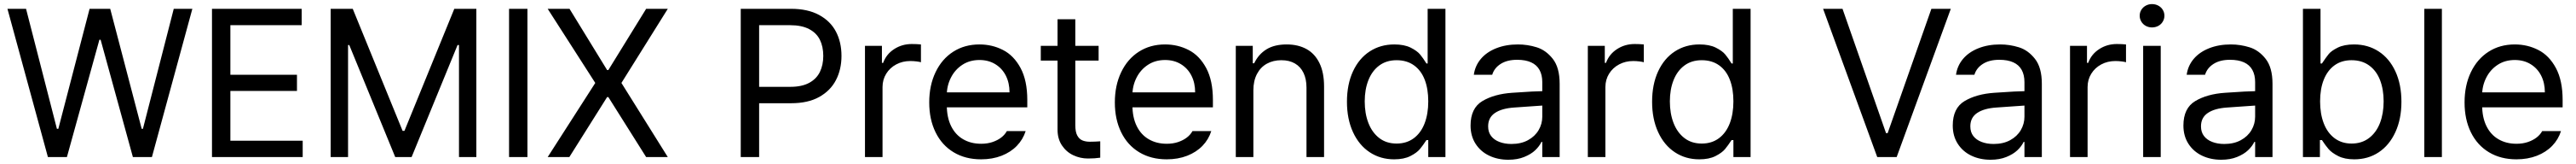

<svg xmlns="http://www.w3.org/2000/svg" viewBox="-20 -749 12311 782"><path d="M15.6 -707H104.5L252 -134.8H258.8L408.2 -707H506.8L657.2 -134.8H663.1L810.5 -707H899.4L706.1 0H615.2L460.9 -559.6H455.1L299.8 0H209Z M993.2 -707H1421.9V-628.9H1081.1V-392.6H1399.4V-315.4H1081.1V-78.1H1426.8V0H993.2Z M1666 -707 1904.3 -125H1913.1L2151.4 -707H2256.8V0H2173.8V-534.2H2167L1947.3 0H1869.1L1649.4 -534.2H1643.6V0H1560.5V-707Z M2501 0H2413.1V-707H2501Z M2881.8 -415H2887.7L3068.4 -707H3171.9L2950.2 -353.5L3171.9 0H3068.4L2887.7 -286.1H2881.8L2701.2 0H2597.7L2825.2 -353.5L2597.7 -707H2702.1Z M3520.5 -707H3760.7Q3840.8 -707 3895 -677.7Q3949.2 -648.4 3975.6 -598.1Q4002 -547.9 4002 -482.4Q4002 -418 3975.6 -367.2Q3949.2 -316.4 3895.5 -286.6Q3841.8 -256.8 3761.7 -256.8H3589.8V-335H3757.8Q3812.5 -335 3847.7 -354Q3882.8 -373 3898.9 -406.2Q3915 -439.5 3915 -482.4Q3915 -526.4 3898.9 -559.1Q3882.8 -591.8 3847.2 -610.4Q3811.5 -628.9 3756.8 -628.9H3608.4V0H3520.5Z M4114.3 -530.3H4195.3V-449.2H4201.2Q4215.8 -490.2 4253.4 -514.6Q4291 -539.1 4337.9 -539.1Q4362.3 -539.1 4381.8 -537.1V-452.1Q4377 -454.1 4361.3 -456.1Q4345.7 -458 4331.1 -458Q4293.9 -458 4263.7 -441.9Q4233.4 -425.8 4215.8 -397.5Q4198.2 -369.1 4198.2 -334V0H4114.3Z M4421.4 -260.7Q4421.4 -341.8 4451.7 -404.8Q4481.9 -467.8 4536.1 -502.4Q4590.3 -537.1 4661.6 -537.1Q4722.2 -537.1 4773.9 -510.7Q4825.7 -484.4 4857.9 -424.8Q4890.1 -365.2 4890.1 -272.5V-237.3H4480V-308.6H4805.2Q4805.2 -353.5 4787.6 -388.2Q4770 -422.9 4737.3 -442.9Q4704.6 -462.9 4661.6 -462.9Q4614.7 -462.9 4579.6 -439.9Q4544.4 -417 4524.9 -378.4Q4505.4 -339.8 4505.4 -295.9V-248Q4505.4 -189.5 4525.9 -147.9Q4546.4 -106.4 4583.5 -85Q4620.6 -63.5 4669.4 -63.5Q4699.7 -63.5 4724.1 -71.8Q4748.5 -80.1 4765.6 -93.3Q4782.7 -106.4 4792.5 -124H4882.3Q4869.6 -84 4840.3 -53.7Q4811 -23.4 4767.1 -6.3Q4723.1 10.7 4669.4 10.7Q4594.2 10.7 4538.1 -22.9Q4481.9 -56.6 4451.7 -118.2Q4421.4 -179.7 4421.4 -260.7Z M5231 -460H4954.6V-530.3H5231ZM5119.6 -657.2V-152.3Q5119.6 -120.1 5128.9 -103Q5138.2 -85.9 5153.3 -79.6Q5168.5 -73.2 5189 -73.2Q5213.4 -73.2 5238.8 -75.2V2.9Q5213.4 6.8 5180.2 6.8Q5143.1 6.8 5109.9 -8.8Q5076.7 -24.4 5055.7 -55.7Q5034.7 -86.9 5034.7 -130.9V-657.2Z M5308.6 -260.7Q5308.6 -341.8 5338.9 -404.8Q5369.1 -467.8 5423.3 -502.4Q5477.5 -537.1 5548.8 -537.1Q5609.4 -537.1 5661.1 -510.7Q5712.9 -484.4 5745.1 -424.8Q5777.3 -365.2 5777.3 -272.5V-237.3H5367.2V-308.6H5692.4Q5692.4 -353.5 5674.8 -388.2Q5657.2 -422.9 5624.5 -442.9Q5591.8 -462.9 5548.8 -462.9Q5502 -462.9 5466.8 -439.9Q5431.6 -417 5412.1 -378.4Q5392.6 -339.8 5392.6 -295.9V-248Q5392.6 -189.5 5413.1 -147.9Q5433.6 -106.4 5470.7 -85Q5507.8 -63.5 5556.6 -63.5Q5586.9 -63.5 5611.3 -71.8Q5635.7 -80.1 5652.8 -93.3Q5669.9 -106.4 5679.7 -124H5769.5Q5756.8 -84 5727.5 -53.7Q5698.2 -23.4 5654.3 -6.3Q5610.4 10.7 5556.6 10.7Q5481.4 10.7 5425.3 -22.9Q5369.1 -56.6 5338.9 -118.2Q5308.6 -179.7 5308.6 -260.7Z M5970.7 0H5886.7V-530.3H5967.8V-447.3H5974.6Q5995.1 -490.2 6033.2 -513.7Q6071.3 -537.1 6129.9 -537.1Q6184.6 -537.1 6224.6 -515.1Q6264.6 -493.2 6286.6 -448.2Q6308.6 -403.3 6308.6 -336.9V0H6224.6V-331.1Q6224.6 -372.1 6210.4 -401.4Q6196.3 -430.7 6169.4 -446.3Q6142.6 -461.9 6104.5 -461.9Q6065.4 -461.9 6035.2 -445.3Q6004.9 -428.7 5987.8 -396Q5970.7 -363.3 5970.7 -318.4Z M6418 -263.7Q6418 -346.7 6446.8 -408.7Q6475.6 -470.7 6526.9 -503.9Q6578.1 -537.1 6644.5 -537.1Q6691.4 -537.1 6722.2 -522Q6752.9 -506.8 6767.6 -489.3Q6782.2 -471.7 6797.9 -446.3H6803.7V-707H6888.7V0H6806.6V-81.1H6797.9Q6781.2 -55.7 6766.6 -38.1Q6752 -20.5 6721.2 -4.9Q6690.4 10.7 6643.6 10.7Q6578.1 10.7 6526.9 -22.9Q6475.6 -56.6 6446.8 -119.1Q6418 -181.6 6418 -263.7ZM6806.6 -265.6Q6806.6 -325.2 6789.6 -369.1Q6772.5 -413.1 6738.3 -437.5Q6704.1 -461.9 6655.3 -461.9Q6606.4 -461.9 6572.3 -436.5Q6538.1 -411.1 6520.5 -366.7Q6502.9 -322.3 6502.9 -265.6Q6502.9 -208 6520.5 -162.6Q6538.1 -117.2 6572.3 -90.8Q6606.4 -64.5 6655.3 -64.5Q6703.1 -64.5 6737.3 -89.8Q6771.5 -115.2 6789.1 -160.6Q6806.6 -206.1 6806.6 -265.6Z M7273.4 -240.2 7217.8 -236.3Q7158.2 -232.4 7125.5 -210.4Q7092.8 -188.5 7092.8 -146.5Q7092.8 -119.1 7106.9 -100.6Q7121.1 -82 7146.5 -72.3Q7171.9 -62.5 7204.1 -62.5Q7250 -62.5 7283.2 -80.6Q7316.4 -98.6 7334 -128.4Q7351.6 -158.2 7351.6 -192.4V-357.4Q7351.6 -391.6 7338.4 -415.5Q7325.2 -439.5 7298.3 -451.7Q7271.5 -463.9 7231.4 -463.9Q7183.6 -463.9 7152.8 -444.3Q7122.1 -424.8 7112.3 -392.6H7024.4Q7030.3 -435.5 7058.1 -468.3Q7085.9 -501 7131.8 -519Q7177.7 -537.1 7235.4 -537.1Q7281.2 -537.1 7325.2 -523.4Q7369.1 -509.8 7401.9 -468.3Q7434.6 -426.8 7434.6 -349.6V0H7351.6V-72.3H7347.7Q7337.9 -51.8 7317.9 -32.7Q7297.9 -13.7 7265.1 -0.5Q7232.4 12.7 7189.5 12.7Q7138.7 12.7 7097.7 -6.8Q7056.6 -26.4 7032.7 -63.5Q7008.8 -100.6 7008.8 -150.4Q7008.8 -233.4 7065.4 -267.1Q7122.1 -300.8 7208 -306.6Q7217.8 -307.6 7301.8 -312.5L7357.4 -314.5L7358.4 -246.1Q7349.6 -246.1 7273.4 -240.2Z M7569.3 -530.3H7650.4V-449.2H7656.2Q7670.9 -490.2 7708.5 -514.6Q7746.1 -539.1 7793 -539.1Q7817.4 -539.1 7836.9 -537.1V-452.1Q7832 -454.1 7816.4 -456.1Q7800.8 -458 7786.1 -458Q7749 -458 7718.8 -441.9Q7688.5 -425.8 7670.9 -397.5Q7653.3 -369.1 7653.3 -334V0H7569.3Z M7876.5 -263.7Q7876.5 -346.7 7905.3 -408.7Q7934.1 -470.7 7985.4 -503.9Q8036.6 -537.1 8103 -537.1Q8149.9 -537.1 8180.7 -522Q8211.4 -506.8 8226.1 -489.3Q8240.7 -471.7 8256.3 -446.3H8262.2V-707H8347.2V0H8265.1V-81.1H8256.3Q8239.7 -55.7 8225.1 -38.1Q8210.4 -20.5 8179.7 -4.9Q8148.9 10.7 8102.1 10.7Q8036.6 10.7 7985.4 -22.9Q7934.1 -56.6 7905.3 -119.1Q7876.5 -181.6 7876.5 -263.7ZM8265.1 -265.6Q8265.1 -325.2 8248 -369.1Q8231 -413.1 8196.8 -437.5Q8162.6 -461.9 8113.8 -461.9Q8064.9 -461.9 8030.8 -436.5Q7996.6 -411.1 7979 -366.7Q7961.4 -322.3 7961.4 -265.6Q7961.4 -208 7979 -162.6Q7996.6 -117.2 8030.8 -90.8Q8064.9 -64.5 8113.8 -64.5Q8161.6 -64.5 8195.8 -89.8Q8230 -115.2 8247.6 -160.6Q8265.1 -206.1 8265.1 -265.6Z M8994.6 -114.3H9002.4L9211.4 -707H9304.2L9045.4 0H8952.6L8693.8 -707H8786.6Z M9578.1 -240.2 9522.5 -236.3Q9462.9 -232.4 9430.2 -210.4Q9397.5 -188.5 9397.5 -146.5Q9397.5 -119.1 9411.6 -100.6Q9425.8 -82 9451.2 -72.3Q9476.6 -62.5 9508.8 -62.5Q9554.7 -62.5 9587.9 -80.6Q9621.1 -98.6 9638.7 -128.4Q9656.2 -158.2 9656.2 -192.4V-357.4Q9656.2 -391.6 9643.1 -415.5Q9629.9 -439.5 9603 -451.7Q9576.2 -463.9 9536.1 -463.9Q9488.3 -463.9 9457.5 -444.3Q9426.8 -424.8 9417 -392.6H9329.1Q9335 -435.5 9362.8 -468.3Q9390.6 -501 9436.5 -519Q9482.4 -537.1 9540 -537.1Q9585.9 -537.1 9629.9 -523.4Q9673.8 -509.8 9706.5 -468.3Q9739.3 -426.8 9739.3 -349.6V0H9656.2V-72.3H9652.3Q9642.6 -51.8 9622.6 -32.7Q9602.5 -13.7 9569.8 -0.5Q9537.1 12.7 9494.1 12.7Q9443.4 12.7 9402.3 -6.8Q9361.3 -26.4 9337.4 -63.5Q9313.5 -100.6 9313.5 -150.4Q9313.5 -233.4 9370.1 -267.1Q9426.8 -300.8 9512.7 -306.6Q9522.5 -307.6 9606.4 -312.5L9662.1 -314.5L9663.1 -246.1Q9654.3 -246.1 9578.1 -240.2Z M9874 -530.3H9955.1V-449.2H9960.9Q9975.6 -490.2 10013.2 -514.6Q10050.8 -539.1 10097.7 -539.1Q10122.1 -539.1 10141.6 -537.1V-452.1Q10136.7 -454.1 10121.1 -456.1Q10105.5 -458 10090.8 -458Q10053.7 -458 10023.4 -441.9Q9993.2 -425.8 9975.6 -397.5Q9958 -369.1 9958 -334V0H9874Z M10223.6 -530.3H10307.6V0H10223.6ZM10207 -673.8Q10207 -689.5 10214.8 -702.1Q10222.7 -714.8 10236.3 -722.2Q10250 -729.5 10265.6 -729.5Q10282.2 -729.5 10295.9 -722.2Q10309.6 -714.8 10317.4 -702.1Q10325.2 -689.5 10325.2 -673.8Q10325.2 -659.2 10317.4 -646Q10309.6 -632.8 10295.9 -625.5Q10282.2 -618.2 10265.6 -618.2Q10250 -618.2 10236.3 -625.5Q10222.7 -632.8 10214.8 -646Q10207 -659.2 10207 -673.8Z M10680.7 -240.2 10625 -236.3Q10565.4 -232.4 10532.7 -210.4Q10500 -188.5 10500 -146.5Q10500 -119.1 10514.2 -100.6Q10528.3 -82 10553.7 -72.3Q10579.1 -62.5 10611.3 -62.5Q10657.2 -62.5 10690.4 -80.6Q10723.6 -98.6 10741.2 -128.4Q10758.8 -158.2 10758.8 -192.4V-357.4Q10758.8 -391.6 10745.6 -415.5Q10732.4 -439.5 10705.6 -451.7Q10678.7 -463.9 10638.7 -463.9Q10590.8 -463.9 10560.1 -444.3Q10529.3 -424.8 10519.5 -392.6H10431.6Q10437.5 -435.5 10465.3 -468.3Q10493.2 -501 10539.1 -519Q10585 -537.1 10642.6 -537.1Q10688.5 -537.1 10732.4 -523.4Q10776.4 -509.8 10809.1 -468.3Q10841.8 -426.8 10841.8 -349.6V0H10758.8V-72.3H10754.9Q10745.1 -51.8 10725.1 -32.7Q10705.1 -13.7 10672.4 -0.5Q10639.6 12.7 10596.7 12.7Q10545.9 12.7 10504.9 -6.8Q10463.9 -26.4 10439.9 -63.5Q10416 -100.6 10416 -150.4Q10416 -233.4 10472.7 -267.1Q10529.3 -300.8 10615.2 -306.6Q10625 -307.6 10709 -312.5L10764.6 -314.5L10765.6 -246.1Q10756.8 -246.1 10680.7 -240.2Z M10987.3 -707H11071.3V-446.3H11078.1Q11097.7 -475.6 11110.4 -491.2Q11123 -506.8 11153.8 -522Q11184.6 -537.1 11231.4 -537.1Q11297.9 -537.1 11349.1 -503.9Q11400.4 -470.7 11429.2 -408.7Q11458 -346.7 11458 -263.7Q11458 -181.6 11429.2 -119.1Q11400.4 -56.6 11349.6 -22.9Q11298.8 10.7 11232.4 10.7Q11186.5 10.7 11155.8 -4.9Q11125 -20.5 11109.9 -38.1Q11094.7 -55.7 11078.1 -81.1H11068.4V0H10987.3ZM11219.7 -64.5Q11268.6 -64.5 11303.2 -90.8Q11337.9 -117.2 11355.5 -162.6Q11373 -208 11373 -265.6Q11373 -322.3 11356 -366.7Q11338.9 -411.1 11304.2 -436.5Q11269.5 -461.9 11219.7 -461.9Q11171.9 -461.9 11138.2 -437.5Q11104.5 -413.1 11086.9 -369.1Q11069.3 -325.2 11069.3 -265.6Q11069.3 -206.1 11086.9 -160.6Q11104.5 -115.2 11138.7 -89.8Q11172.9 -64.5 11219.7 -64.5Z M11651.4 0H11567.4V-707H11651.4Z M11759.8 -260.7Q11759.8 -341.8 11790 -404.8Q11820.3 -467.8 11874.5 -502.4Q11928.7 -537.1 12000 -537.1Q12060.5 -537.1 12112.3 -510.7Q12164.1 -484.4 12196.3 -424.8Q12228.5 -365.2 12228.5 -272.5V-237.3H11818.4V-308.6H12143.6Q12143.6 -353.5 12126 -388.2Q12108.4 -422.9 12075.7 -442.9Q12043 -462.9 12000 -462.9Q11953.1 -462.9 11918 -439.9Q11882.8 -417 11863.3 -378.4Q11843.8 -339.8 11843.8 -295.9V-248Q11843.8 -189.5 11864.3 -147.9Q11884.8 -106.4 11921.9 -85Q11959 -63.5 12007.8 -63.5Q12038.1 -63.5 12062.5 -71.8Q12086.9 -80.1 12104 -93.3Q12121.1 -106.4 12130.9 -124H12220.7Q12208 -84 12178.7 -53.7Q12149.4 -23.4 12105.5 -6.3Q12061.5 10.7 12007.8 10.7Q11932.6 10.7 11876.5 -22.9Q11820.3 -56.6 11790 -118.2Q11759.8 -179.7 11759.8 -260.7Z"/></svg>

Font: WEMIX Pretendard Variable
Style: Regular
Weight: 400
Designer: Base glyphs from Inter by Rasmus Andersson; Hangeul glyphs from Noto Sans CJK(Source Han Sans) by Jang Soo-young and Kan
Foundry: Kil Hyung-jin
Version: Version 1.000;Glyphs 3.2 (3208)